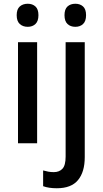

<svg xmlns="http://www.w3.org/2000/svg" viewBox="-20 -764 548 1024"><path d="M128 -744Q153 -744 169 -729.5Q185 -715 185 -683Q185 -651 169 -636Q153 -621 128 -621Q102 -621 85.5 -636Q69 -651 69 -683Q69 -715 85.5 -729.5Q102 -744 128 -744ZM178 -539V0H76V-539ZM324 -683Q324 -715 340 -729.5Q356 -744 382 -744Q407 -744 423 -729.5Q439 -715 439 -683Q439 -651 423 -636Q407 -621 382 -621Q356 -621 340 -636Q324 -651 324 -683ZM283 240Q240 240 210 229V145Q224 149 237.5 151.5Q251 154 267 154Q296 154 313 136Q330 118 330 71V-539H432V74Q432 153 396 196.5Q360 240 283 240Z"/></svg>

Font: Noto Sans Gurmukhi UI SemiCondensed Medium
Style: Regular
Weight: 500
Width: 4
Designer: Jelle Bosma - Monotype Design Team
Foundry: Monotype Imaging Inc.
Version: Version 2.004; ttfautohint (v1.8.4.7-5d5b)